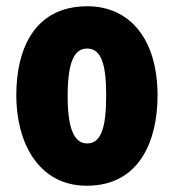

<svg xmlns="http://www.w3.org/2000/svg" viewBox="-20 -583 556 613"><path d="M483 -278C483 -460 393 -563 259 -563C97 -563 32 -437 32 -278C32 -132 100 10 257 10C427 10 483 -136 483 -278ZM196 -276C196 -380 215 -428 258 -428C303 -428 319 -379 319 -278C319 -176 303 -125 258 -125C215 -125 196 -177 196 -276Z"/></svg>

Font: Noto Sans Armenian ExtraCondensed Black
Style: Regular
Weight: 900
Width: 2
Designer: Monotype Design Team
Foundry: Monotype Imaging Inc.
Version: Version 2.008